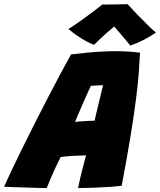

<svg xmlns="http://www.w3.org/2000/svg" viewBox="-81 -922 790 949"><path d="M150 7.5Q136 7.5 109 6.8Q82 6 50 5Q18 4 -11.8 3Q-41.5 2 -61 1Q-46 -33 -22.8 -81.8Q0.5 -130.5 29 -188.5Q57.5 -246.5 89 -308.8Q120.5 -371 152.5 -432.8Q184.5 -494.5 214.5 -551Q244.5 -607.5 270 -653Q314 -658.5 352.5 -662Q391 -665.5 425.2 -667.2Q459.5 -669 491.5 -669Q522.5 -669 552 -667.2Q581.5 -665.5 611 -661.5Q609 -617.5 605 -563.2Q601 -509 591.5 -434Q582 -359 565 -254Q548 -149 520.5 -3.5Q500 -1 461 1.8Q422 4.5 379.5 6Q337 7.5 305 7.5Q307.5 -6.5 311 -21.8Q314.5 -37 318.2 -53Q322 -69 326.2 -85.5Q330.5 -102 335 -119.2Q339.5 -136.5 344.5 -154Q328.5 -153.5 313 -153Q297.5 -152.5 283 -151.8Q268.5 -151 256.2 -150Q244 -149 234.2 -147.8Q224.5 -146.5 218.5 -145.5Q204.5 -117.5 191.2 -89Q178 -60.5 167.5 -35.5Q157 -10.5 150 7.5ZM290 -319.5Q297 -320.5 316.5 -322Q336 -323.5 356.5 -324.5Q377 -325.5 386.5 -325.5Q388 -333 394.2 -359Q400.5 -385 408 -416Q415.5 -447 421.2 -471.5Q427 -496 428.5 -501Q422.5 -501 409.8 -500.2Q397 -499.5 384.8 -498.8Q372.5 -498 368 -497.5Q360.5 -482 349 -456.2Q337.5 -430.5 325.2 -402.5Q313 -374.5 303.5 -352Q294 -329.5 290 -319.5ZM549.5 -901.5Q568.5 -880.5 596.5 -851.5Q624.5 -822.5 650.5 -797Q676.5 -771.5 689.5 -761Q658.5 -739.5 624 -722.2Q589.5 -705 563 -697Q549.5 -713.5 535.8 -729.8Q522 -746 509.8 -760.5Q497.5 -775 488.8 -785Q480 -795 477 -798.5H493.5Q487.5 -794 475.5 -784.2Q463.5 -774.5 448 -760.8Q432.5 -747 415.8 -731.5Q399 -716 384 -700.5Q367 -706 343.5 -719Q320 -732 297 -748Q274 -764 257.5 -778.5Q288 -798 323 -823Q358 -848 386.2 -869.5Q414.5 -891 424.5 -899.5Q435 -899.5 460 -899.8Q485 -900 511 -900.5Q537 -901 549.5 -901.5Z"/></svg>

Font: Grandstander Thin Black
Style: Italic
Weight: 900
Italic angle: -15°
Version: Version 1.200